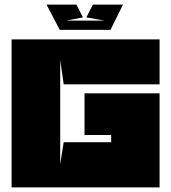

<svg xmlns="http://www.w3.org/2000/svg" viewBox="-20 -809 740 829"><path d="M669 -445V-639H30V0C241 0 459 0 669 0C669 -136 669 -271 669 -406H345V-226H460V-195H255L240 -100C240 -393 240 -257 240 -550L255 -445C389 -445 534 -445 669 -445ZM338 -734 310 -789H181L238 -680H457L511 -789H381L353 -734L431 -720H267Z"/></svg>

Font: Banana Brick
Style: Regular
Weight: 400
Designer: artmaker
Foundry: artmaker
Version: Version 4.000 2011 initial release